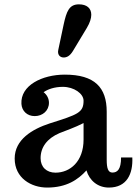

<svg xmlns="http://www.w3.org/2000/svg" viewBox="-20 -845 623 875"><path d="M46.9 -122.6C46.9 -33.2 122.6 9.8 194.8 9.8C283.2 9.8 335.4 -25.9 374 -68.4C387.7 -22 425.8 9.8 476.1 9.8C558.6 9.8 586.4 -53.2 583 -127.4H531.7C531.7 -72.3 514.6 -58.6 492.2 -58.6C472.7 -58.6 466.3 -78.1 466.3 -116.7V-335.9C466.3 -446.3 411.6 -504.9 275.4 -504.9C171.4 -504.9 72.8 -455.6 77.6 -371.6C79.6 -338.9 104 -315.9 138.2 -315.9C174.3 -315.9 203.1 -340.8 203.1 -376.5C203.1 -396.5 193.4 -413.6 178.7 -424.8C198.2 -438.5 228.5 -449.2 266.6 -449.2C317.4 -449.2 360.8 -418 360.8 -386.2C360.8 -331.5 335 -323.2 207 -282.7C126 -256.3 46.9 -208.5 46.9 -122.6ZM165 -124C165 -173.8 194.3 -213.9 251 -238.3C274.4 -247.6 323.2 -264.6 360.8 -284.2V-209C360.8 -108.9 299.3 -58.1 232.9 -58.1C192.4 -58.1 165 -83.5 165 -124ZM270 -583C284.2 -583 298.3 -589.4 312.5 -612.8L376 -718.3C389.6 -741.2 396 -761.2 396 -777.8C396 -807.6 375.5 -825.2 339.8 -825.2C295.4 -825.2 283.2 -793.9 270 -732.9L245.6 -617.7C240.7 -595.7 253.4 -583 270 -583Z"/></svg>

Font: Arbutus Slab
Style: Regular
Weight: 400
Designer: Karolina Lach
Foundry: Karolina Lach
Version: Version 1.001